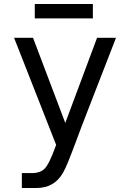

<svg xmlns="http://www.w3.org/2000/svg" viewBox="-20 -737 642 965"><path d="M154.8 -644.5H446.8V-716.8H154.8ZM89.8 208H162.1C226.6 208 268.1 180.2 296.4 131.8C311.5 106 328.1 64 361.8 -25.4C390.6 -102.1 382.3 -82 418.9 -175.8L563 -546.9H467.8L308.1 -119.1L146 -546.9H50.8L262.2 -8.8C236.8 62 219.2 95.2 205.1 109.9C192.4 123 171.9 132.8 143.1 132.8H89.8Z"/></svg>

Font: Hack
Style: Regular
Weight: 400
Monospace: yes
Designer: Christopher Simpkins
Foundry: Christopher Simpkins
Version: Version 2.010